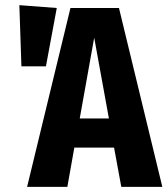

<svg xmlns="http://www.w3.org/2000/svg" viewBox="-20 -724 649 744"><path d="M450 0 422 -152H268L241 0H85L253 -693H441L609 0ZM289 -265H402L345 -578ZM55 -704 200 -693 158 -467H63Z"/></svg>

Font: Fira Sans Extra Condensed
Style: Bold
Weight: 700
Width: 1
Designer: Carrois Corporate & Edenspiekermann AG
Foundry: Carrois Corporate GbR & Edenspiekermann AG
Version: Version 4.203